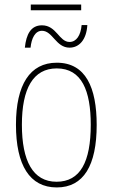

<svg xmlns="http://www.w3.org/2000/svg" viewBox="-20 -812 495 842"><path d="M115 -767H336V-792H115ZM89 -603H114C118 -644 134 -677 164 -677C211 -677 225 -603 285 -603C326 -603 359 -636 363 -702H338C334 -657 315 -628 285 -628C239 -628 228 -701 164 -701C115 -701 95 -661 89 -603ZM404 -264C404 -428 356 -537 229 -537C111 -537 50 -440 50 -265C50 -88 110 10 229 10C347 10 404 -87 404 -264ZM76 -265C76 -423 125 -512 229 -512C339 -512 378 -413 378 -265C378 -102 332 -15 228 -15C124 -15 76 -107 76 -265Z"/></svg>

Font: Noto Sans Condensed Thin
Style: Regular
Weight: 100
Width: 3
Designer: Monotype Design Team
Foundry: Monotype Imaging Inc.
Version: Version 2.013